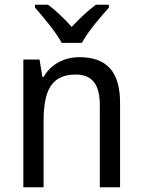

<svg xmlns="http://www.w3.org/2000/svg" viewBox="-20 -786 599 806"><path d="M239 -606H324C347 -651 402 -715 437 -754V-766H382C347 -739 316 -711 281 -673C249 -709 213 -743 182 -766H127V-754C163 -713 215 -651 239 -606ZM313 -546C252 -546 194 -518 163 -463H158L146 -536H78V0H163V-278C163 -408 197 -473 298 -473C368 -473 399 -430 399 -345V0H484V-355C484 -487 426 -546 313 -546Z"/></svg>

Font: Noto Sans Sinhala SemiCondensed
Style: Regular
Weight: 400
Width: 4
Designer: Jelle Bosma - Monotype Design Team
Foundry: Monotype Imaging Inc.
Version: Version 2.006